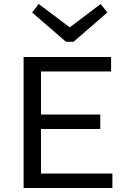

<svg xmlns="http://www.w3.org/2000/svg" viewBox="-20 -940 654 960"><path d="M98 -655H185V0H98ZM110.4 -582.6V-655H535.5V-582.6ZM110.4 0V-72.4H542V0ZM110.4 -294.9V-367.2H481.4V-294.9ZM516.8 -877.6 347.7 -731H320.1L317 -794.4L483.4 -920ZM140.5 -877.6 173.6 -920 340.6 -794.4 337.5 -731H309.9Z"/></svg>

Font: Intel One Mono Light
Style: Regular
Weight: 300
Monospace: yes
Designer: Fred Shallcrass
Foundry: Frere-Jones Type LLC
Version: Version 1.004